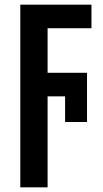

<svg xmlns="http://www.w3.org/2000/svg" viewBox="-20 -563 440 823"><path d="M184 240H67V-543H372V-442H184V-251H353V-40H259V-150H184Z"/></svg>

Font: Noto Sans ExtraCondensed SemiBold
Style: Regular
Weight: 600
Width: 2
Designer: Monotype Design Team
Foundry: Monotype Imaging Inc.
Version: Version 2.013; ttfautohint (v1.8.4.7-5d5b)